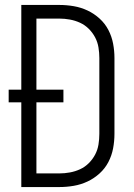

<svg xmlns="http://www.w3.org/2000/svg" viewBox="-20 -755 540 775"><path d="M220 0H66V-342H15V-393H66V-735H220Q249 -735 278 -730Q307 -725 333.5 -712.5Q360 -700 382 -680Q404 -660 417.5 -634Q431 -608 436.5 -579Q442 -550 442 -521V-215Q442 -185 436.5 -156Q431 -127 417.5 -101Q404 -75 382 -55Q360 -35 333.5 -22.5Q307 -10 278 -5Q249 0 220 0ZM127 -55H219Q241 -55 262.5 -59Q284 -63 303.5 -72Q323 -81 338.5 -96.5Q354 -112 364 -131Q374 -150 377.5 -171.5Q381 -193 381 -215V-521Q381 -542 377.5 -563.5Q374 -585 364 -604Q354 -623 338.5 -638.5Q323 -654 303.5 -663Q284 -672 262.5 -676Q241 -680 219 -680H127V-393H236V-342H127Z"/></svg>

Font: Iosevka Term Curly Light
Style: Regular
Weight: 300
Designer: Belleve Invis
Foundry: Belleve Invis
Version: Version 32.3.0